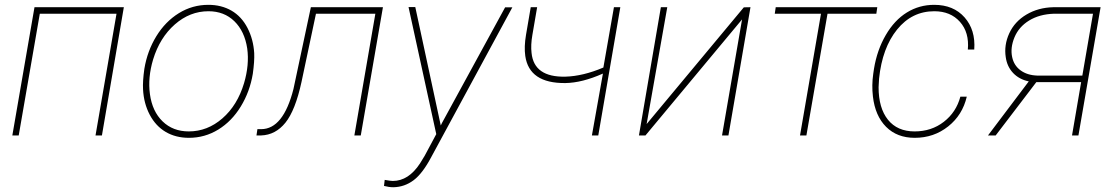

<svg xmlns="http://www.w3.org/2000/svg" viewBox="-20 -558 4602 791"><path d="M399.9 0H373.5L460 -501.5H144L57.1 0H30.8L122.1 -528.3H490.2Z M574.7 -274.4Q586.9 -348.1 624 -408.7Q661.1 -469.2 716.8 -503.7Q772.5 -538.1 838.4 -538.1Q892.1 -538.1 933.6 -514.2Q975.1 -490.2 999.5 -443.1Q1023.9 -396 1027.3 -338.9Q1028.8 -305.7 1021.5 -253.9Q1009.3 -180.2 971.9 -119.1Q934.6 -58.1 879.2 -24.2Q823.7 9.8 758.3 9.8Q704.1 9.8 662.8 -14.4Q621.6 -38.6 596.9 -85.2Q572.3 -131.8 569.3 -189.9Q567.4 -222.7 574.7 -274.4ZM597.7 -169.9Q607.4 -99.1 649.9 -57.9Q692.4 -16.6 757.8 -16.6Q834.5 -16.6 896.2 -70.3Q958 -124 985.4 -215.3Q1007.8 -291 998.5 -358.4Q987.8 -429.2 945.6 -470.5Q903.3 -511.7 838.9 -511.7Q762.2 -511.7 700.2 -457.3Q638.2 -402.8 610.8 -313Q588.4 -238.3 597.7 -169.9Z M1557.6 -528.3 1466.3 0H1439.9L1526.4 -501.5H1281.7L1222.2 -220.7Q1196.8 -103.5 1156 -52.7Q1115.2 -2 1055.7 0H1036.6L1040.5 -25.9H1055.7Q1147 -25.9 1189 -191.4L1260.7 -528.3Z M1795.9 -41 1800.8 -51.3 2061 -527.8H2090.8L1756.8 88.9Q1720.7 157.2 1683.6 184.8Q1646.5 212.4 1601.1 213.4Q1582.5 213.4 1562 208L1564.9 183.1Q1589.8 187.5 1598.1 187.5Q1663.1 187.5 1710.4 115.2L1730 83L1777.3 -5.4L1663.1 -528.8H1690.9Z M2444.8 0H2418.5L2463.9 -254.9Q2378.4 -216.8 2309.1 -215.8Q2160.2 -214.4 2144 -327.6Q2138.7 -365.2 2147 -414.1L2166.5 -528.3H2192.9L2173.3 -414.1Q2166 -372.1 2169.9 -339.8Q2180.2 -239.3 2309.1 -242.2Q2381.8 -244.1 2465.8 -279.8L2509.3 -528.3H2535.6Z M3044.4 -527.8 3071.8 -528.3 2981 0H2954.6L3037.1 -478L2639.2 0H2612.3L2702.6 -528.3H2729L2644 -46.9Z M3590.3 -501.5H3389.2L3302.2 0H3275.9L3362.3 -501.5H3171.9L3175.8 -528.3H3594.2Z M3748 -16.6Q3817.4 -16.6 3868.4 -56.2Q3919.4 -95.7 3936.5 -159.7H3962.9Q3945.3 -84 3886.2 -37.1Q3827.1 9.8 3748.5 9.8Q3675.8 9.8 3630.6 -35.4Q3585.4 -80.6 3576.2 -160.6Q3570.8 -207 3577.6 -253.9L3580.6 -274.4Q3593.3 -352.1 3629.2 -413.6Q3665 -475.1 3716.1 -506.6Q3767.1 -538.1 3828.6 -538.1Q3908.2 -538.1 3953.9 -486.3Q3999.5 -434.6 3993.7 -354H3967.3Q3973.6 -424.3 3934.8 -468Q3896 -511.7 3829.1 -511.7Q3736.8 -511.7 3675.8 -436.3Q3614.7 -360.8 3601.6 -234.4L3599.6 -198.7Q3599.6 -112.8 3638.2 -64.7Q3676.8 -16.6 3748 -16.6Z M4514.2 -528.3 4422.9 0H4396.5L4434.1 -219.7H4249.5L4082 0H4050.3L4218.3 -222.7Q4178.7 -231 4153.8 -257.3Q4128.9 -283.7 4123.5 -322.3Q4115.7 -372.1 4137.9 -420.7Q4160.2 -469.2 4208.7 -498Q4257.3 -526.9 4319.8 -528.3ZM4149.9 -322.8Q4157.2 -288.1 4184.6 -268.1Q4211.9 -248 4253.4 -246.6H4439L4482.9 -501.5H4322.3Q4262.2 -499.5 4219.7 -473.4Q4177.2 -447.3 4159.4 -404.1Q4141.6 -360.8 4149.9 -322.8Z"/></svg>

Font: Roboto Thin
Style: Italic
Weight: 250
Italic angle: -12°
Designer: Google
Version: Version 2.134; 2016